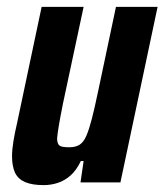

<svg xmlns="http://www.w3.org/2000/svg" viewBox="-20 -530 478 558"><path d="M107 8Q73 8 52.5 -1Q32 -10 23.5 -28.5Q15 -47 15 -76Q15 -95 19 -119.5Q23 -144 30 -174L101 -510H223L163 -229Q155 -189 151 -165Q147 -141 146 -128Q146 -117 149.5 -111Q153 -105 161.5 -103.5Q170 -102 181 -102Q200 -102 211.5 -109.5Q223 -117 231 -135.5Q239 -154 247 -185Q255 -216 265 -264L317 -510H438L330 0H214L223 -62H215Q202 -35 185 -20Q168 -5 148 1.5Q128 8 107 8Z"/></svg>

Font: Saira Condensed
Style: Bold Italic
Weight: 700
Width: 3
Italic angle: -12°
Designer: Hector Gatti with collaboration of the Omnibus-Type team
Foundry: Omnibus-Type
Version: Version 1.101